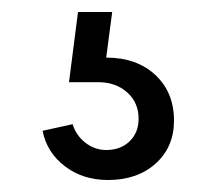

<svg xmlns="http://www.w3.org/2000/svg" viewBox="-20 -30 360 320"><path d="M144 107H95L110 -10H167L157 66Q208 66 239 95Q270 124 270 171Q270 215 239.5 242.5Q209 270 160 270Q118 270 88 247Q58 224 51 188L101 177Q107 196 122.5 208Q138 220 157 220Q181 220 196 205.5Q211 191 211 168Q211 141 192 124Q173 107 144 107Z"/></svg>

Font: Metropolitano
Style: Regular
Weight: 400
Designer: Fonts by Alex Slobzheninov & Chris M. Simpson / Changes by Cristiano Sobral
Foundry: Fonts by Alex Slobzheninov & Chris M. Simpson / Changes by Cristiano Sobral
Version: Version 1.00;August 30, 2020;FontCreator 13.0.0.2681 64-bit